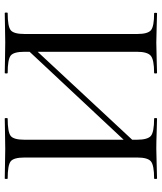

<svg xmlns="http://www.w3.org/2000/svg" viewBox="42 -706 665 788"><g transform="rotate(90 374.0 -312.5)"><path d="M713 -12Q715 -12 715 -6Q715 0 713 0Q698 0 656.5 -1Q615 -2 591 -2Q563 -2 522 -1Q481 0 467 0Q465 0 465 -6Q465 -12 467 -12Q523 -12 538.5 -24.5Q554 -37 554 -81V-488L193 -102V-81Q193 -37 208.5 -24.5Q224 -12 280 -12Q282 -12 282 -6Q282 0 280 0Q265 0 224 -1Q183 -2 155 -2Q131 -2 90 -1Q49 0 34 0Q32 0 32 -6Q32 -12 34 -12Q89 -12 104.5 -24.5Q120 -37 120 -81V-544Q120 -587 104.5 -600Q89 -613 35 -613Q33 -613 33 -619Q33 -625 35 -625Q50 -625 90.5 -623.5Q131 -622 155 -622Q183 -622 224.5 -623.5Q266 -625 280 -625Q282 -625 282 -619Q282 -613 280 -613Q225 -613 209 -599Q193 -585 193 -542V-135L554 -523V-542Q554 -586 538.5 -599.5Q523 -613 467 -613Q465 -613 465 -619Q465 -625 467 -625Q481 -625 522 -623.5Q563 -622 591 -622Q615 -622 656.5 -623.5Q698 -625 713 -625Q715 -625 715 -619Q715 -613 713 -613Q659 -613 643 -600Q627 -587 627 -544V-81Q627 -37 642.5 -24.5Q658 -12 713 -12Z"/></g></svg>

Font: Cormorant Garamond Book
Style: Regular
Weight: 500
Designer: Christian Thalmann (Catharsis Fonts)
Version: Version 1.000;PS 002.000;hotconv 1.0.88;makeotf.lib2.5.64775